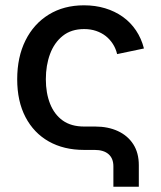

<svg xmlns="http://www.w3.org/2000/svg" viewBox="-20 -570 611 730"><path d="M411.1 140.1V62.5Q411.1 32.2 392.6 16.1Q374 0 339.8 0H299.3Q222.7 0 165.5 -32.2Q108.4 -64.5 76.9 -124.8Q45.4 -185.1 45.4 -268.6Q45.4 -353 76.9 -416.3Q108.4 -479.5 165.5 -514.6Q222.7 -549.8 299.3 -549.8Q342.3 -549.8 379.6 -538.6Q417 -527.3 446.8 -506.1Q476.6 -484.9 497.1 -454.3Q517.6 -423.8 527.3 -385.7L425.3 -364.3Q420.4 -385.3 409.2 -402.8Q397.9 -420.4 382.1 -432.9Q366.2 -445.3 345.5 -452.4Q324.7 -459.5 299.8 -459.5Q251 -459.5 218.8 -433.8Q186.5 -408.2 170.4 -365Q154.3 -321.8 154.3 -268.6Q154.3 -216.3 170.4 -175.5Q186.5 -134.8 218.5 -111.8Q250.5 -88.9 299.8 -88.9H341.8Q391.1 -88.9 428.5 -71.5Q465.8 -54.2 486.8 -21.5Q507.8 11.2 507.8 58.1V140.1Z"/></svg>

Font: Inter 16pt Medium
Style: Regular
Weight: 500
Version: Version 4.001;git-66647c0bb